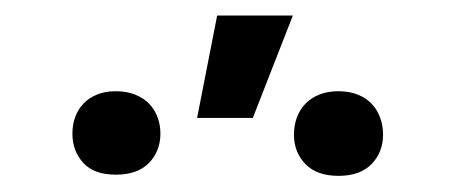

<svg xmlns="http://www.w3.org/2000/svg" viewBox="-20 -838 580 245"><path d="M257.1 -818.2H353.7L302.6 -687.5H231.5ZM355.1 -666.2Q355.1 -677.9 358.8 -688Q362.6 -698.2 369.7 -705.6Q376.8 -713.1 387.4 -717.3Q398.1 -721.6 411.9 -721.6Q425.8 -721.6 436.4 -717.3Q447.1 -713.1 454.2 -705.6Q461.3 -698.2 465 -688Q468.8 -677.9 468.8 -666.2Q468.8 -643.8 454.2 -628.7Q439.6 -613.6 411.9 -613.6Q384.2 -613.6 369.7 -628.7Q355.1 -643.8 355.1 -666.2ZM72.4 -667.6Q72.4 -679 76 -688.7Q79.5 -698.5 86.5 -705.8Q93.4 -713.1 103.7 -717.3Q114 -721.6 127.8 -721.6Q141.7 -721.6 152.3 -717.3Q163 -713.1 170.1 -705.8Q177.2 -698.5 180.9 -688.7Q184.7 -679 184.7 -667.6Q184.7 -645.2 170.1 -630.1Q155.5 -615.1 127.8 -615.1Q100.1 -615.1 86.3 -630.1Q72.4 -645.2 72.4 -667.6Z"/></svg>

Font: Interop
Style: Regular
Weight: 400
Designer: Rasmus Andersson, Google, Jang Haemin
Foundry: jhaemin
Version: Version 1.008